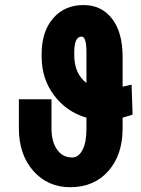

<svg xmlns="http://www.w3.org/2000/svg" viewBox="-20 -741 564 770"><path d="M277.8 -520Q277.8 -445.8 326.7 -408.2V-535.2Q326.2 -594.2 307.1 -594.2Q279.3 -594.2 277.8 -537.6ZM511.7 -281.2 471.7 -269V-225.6Q471.7 -119.6 414.3 -54.9Q356.9 9.8 261.7 9.8Q171.4 9.8 113.5 -55.7Q55.7 -121.1 55.7 -227.1V-342.8H186.5V-225.1Q186.5 -173.3 208.7 -141.4Q231 -109.4 269 -109.4Q295.4 -109.4 311 -139.9Q326.7 -170.4 326.7 -223.6V-269Q246.6 -292.5 197 -358.4Q147.5 -424.3 147 -511.7V-524.4Q147 -614.3 192.9 -667.5Q238.8 -720.7 314.9 -720.7Q387.2 -720.7 429.4 -666Q471.7 -611.3 471.7 -513.2V-393.6L507.8 -401.4Z"/></svg>

Font: MAUL Condensed Bold
Style: Condensed Bold
Weight: 700
Designer: MAUL
Version: Version 1.0; 2020; ttfautohint (v1.8.3)